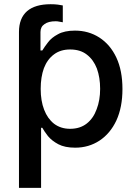

<svg xmlns="http://www.w3.org/2000/svg" viewBox="-20 -700 657 924"><path d="M174.8 -545.9Q149.4 -545.9 71.3 -545.9Q71.3 -612.3 110.4 -646.5Q149.4 -679.7 223.6 -679.7Q244.1 -679.7 258.8 -677.7Q274.4 -675.8 282.2 -673.8Q282.2 -647.5 282.2 -592.8Q275.4 -594.7 265.6 -595.7Q256.8 -597.7 248 -597.7Q212.9 -597.7 194.3 -584Q174.8 -571.3 174.8 -545.9ZM71.3 204.1Q71.3 16.6 71.3 -545.9Q97.7 -545.9 174.8 -545.9Q174.8 -523.4 174.8 -457Q177.7 -457 183.6 -457Q193.4 -473.6 210.9 -496.1Q227.5 -518.6 258.8 -535.2Q290 -552.7 340.8 -552.7Q406.2 -552.7 458 -519.5Q510.7 -485.4 540 -422.9Q569.3 -360.4 569.3 -271.5Q569.3 -183.6 540 -120.1Q510.7 -57.6 459 -23.4Q407.2 10.7 341.8 10.7Q292 10.7 260.7 -5.9Q229.5 -22.5 210.9 -44.9Q193.4 -67.4 183.6 -85Q181.6 -85 177.7 -85Q177.7 -12.7 177.7 204.1Q151.4 204.1 71.3 204.1ZM175.8 -272.5Q175.8 -214.8 192.4 -171.9Q209 -128.9 240.2 -104.5Q272.5 -80.1 317.4 -80.1Q365.2 -80.1 397.5 -105.5Q429.7 -130.9 445.3 -174.8Q461.9 -217.8 461.9 -272.5Q461.9 -327.1 446.3 -370.1Q429.7 -413.1 397.5 -437.5Q366.2 -461.9 317.4 -461.9Q271.5 -461.9 240.2 -438.5Q208 -415 191.4 -372.1Q175.8 -329.1 175.8 -272.5Z"/></svg>

Font: DeepSea
Style: Medium
Weight: 500
Designer: Stem
Version: Version 3.019;git-0a5106e0b